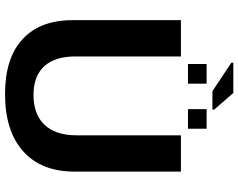

<svg xmlns="http://www.w3.org/2000/svg" viewBox="-112 -824 946 762"><g transform="rotate(90 361.0 -443.0)"><path d="M353 10Q211 10 135.5 -59.5Q60 -129 60 -258V-688H204V-269Q204 -188 243 -145.5Q282 -103 357 -103Q434 -103 475.5 -147Q517 -191 517 -274V-688H661V-265Q661 -134 580.5 -62Q500 10 353 10ZM229 -896H349L415 -820V-813H342L229 -888ZM234 -716V-790H312V-716ZM413 -716V-790H491V-716Z"/></g></svg>

Font: Libra Sans
Style: Bold
Weight: 700
Foundry: Context Ltd
Version: Version 1.000